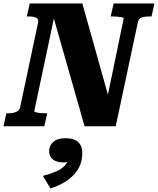

<svg xmlns="http://www.w3.org/2000/svg" viewBox="-52 -730 913 1110"><path d="M-32 0 -15 -75H-4Q14 -75 28.5 -78.5Q43 -82 53 -90.5Q63 -99 65 -113L168 -599Q171 -614 164.5 -621.5Q158 -629 145 -632Q132 -635 114 -635H103L120 -710H424L582 -147L558 -115L663 -623Q664 -627 654 -629.5Q644 -632 629.5 -633.5Q615 -635 601 -635H588L605 -710H841L824 -635H813Q787 -635 768 -629Q749 -623 745 -601L617 0H437L246 -670L269 -668L146 -87Q146 -84 155.5 -81Q165 -78 179.5 -76.5Q194 -75 208 -75H221L204 0ZM240 360 196 287Q241 275 271.5 261.5Q302 248 320 230Q338 212 345 187Q348 183 351 183Q354 183 357 186Q360 189 360 194Q352 201 341 205Q330 209 316 209Q275 209 253.5 191.5Q232 174 232 144Q232 112 256 90.5Q280 69 326 69Q377 69 400.5 92Q424 115 424 154Q424 200 404.5 238.5Q385 277 344.5 307.5Q304 338 240 360Z"/></svg>

Font: Roboto Serif 20pt
Style: Bold Italic
Weight: 700
Italic angle: -10°
Version: Version 1.007